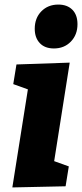

<svg xmlns="http://www.w3.org/2000/svg" viewBox="-20 -815 359 840"><path d="M34 5 102 -424 38 -447 52 -533 285 -541 217 -110 281 -87 267 0ZM216 -603Q176 -603 154 -626.5Q132 -650 132 -689Q132 -736 161 -765.5Q190 -795 235 -795Q274 -795 296.5 -772.5Q319 -750 319 -709Q319 -663 290 -633Q261 -603 216 -603Z"/></svg>

Font: Bitter ExtraBold
Style: Italic
Weight: 800
Italic angle: -9°
Designer: Sol Matas, and Bitter project Authors
Foundry: Sol Matas
Version: Version 2.001